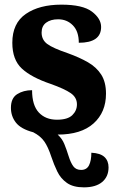

<svg xmlns="http://www.w3.org/2000/svg" viewBox="-20 -569 505 826"><path d="M341 237Q295 237 268 218Q241 199 226.5 169Q212 139 201 106Q187 63 170.5 39.5Q154 16 123 0Q70 -14 48.5 -41.5Q27 -69 27 -105Q27 -147 54 -164Q81 -181 118 -181Q118 -116 147 -85Q176 -54 225 -54Q271 -54 291 -73.5Q311 -93 311 -120Q311 -150 284 -168.5Q257 -187 198 -208Q115 -236 74 -274Q33 -312 33 -385Q33 -469 91 -509Q149 -549 244 -549Q336 -549 375.5 -519Q415 -489 415 -453Q415 -385 319 -385Q319 -434 293.5 -460Q268 -486 230 -486Q198 -486 178.5 -471.5Q159 -457 159 -429Q159 -398 183 -380Q207 -362 272 -340Q322 -322 358.5 -301Q395 -280 415.5 -248Q436 -216 436 -166Q436 -86 382.5 -38Q329 10 228 10Q247 27 256.5 50Q266 73 275 102Q284 131 295.5 146.5Q307 162 329 162Q353 162 363 142Q373 122 373 88Q412 90 429.5 106.5Q447 123 447 151Q447 191 419.5 214Q392 237 341 237Z"/></svg>

Font: Noto Serif SemiCondensed ExtraBold
Style: Regular
Weight: 800
Width: 4
Designer: Monotype Design Team
Foundry: Monotype Imaging Inc.
Version: Version 2.015